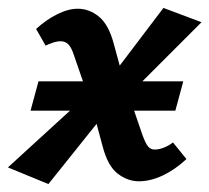

<svg xmlns="http://www.w3.org/2000/svg" viewBox="-45 -450 528 484"><path d="M305 7Q277 7 252 -12Q227 -31 214 -80L189 -173L142 -309Q135 -331 127 -338.5Q119 -346 108 -346Q99 -346 88.5 -342.5Q78 -339 70 -335L46 -377Q71 -400 99 -414Q127 -428 151 -428Q180 -428 204.5 -408Q229 -388 242 -339L267 -247L314 -110Q322 -88 328.5 -80.5Q335 -73 345 -73Q356 -73 368.5 -78Q381 -83 391 -91L425 -49Q396 -22 365 -7.5Q334 7 305 7ZM77 14 -25 -28 209 -242 233 -181ZM251 -182 226 -244 367 -430 463 -394ZM32 -171 52 -245H417L397 -171Z"/></svg>

Font: Ysabeau
Style: Bold Italic
Weight: 700
Italic angle: -12°
Designer: Christian Thalmann (Catharsis Fonts)
Version: Version 2.002